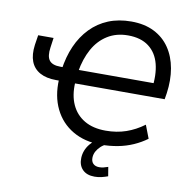

<svg xmlns="http://www.w3.org/2000/svg" viewBox="-97 -823 1105 1118"><g transform="rotate(10 456.0 -264.5)"><path d="M539 9Q443 9 372 -32.5Q301 -74 264.5 -149Q228 -224 233 -322L250 -316H217Q159 -316 121 -337Q83 -358 67.5 -398Q52 -438 60 -497L69 -555H160L152 -498Q144 -445 162 -421Q180 -397 228 -397H257L238 -379Q249 -459 277 -522.5Q305 -586 350 -632.5Q395 -679 455 -703.5Q515 -728 590 -728Q668 -728 725 -699.5Q782 -671 817 -619.5Q852 -568 864 -499.5Q876 -431 865 -353L859 -316H317L329 -320Q325 -245 350 -190.5Q375 -136 426 -106Q477 -76 552 -76Q617 -76 672 -95Q727 -114 777 -151L807 -73Q772 -47 729 -28Q686 -9 638 0Q590 9 539 9ZM585 -645Q516 -645 464 -612.5Q412 -580 380 -522Q348 -464 335 -386L319 -397H801L775 -359Q788 -446 771.5 -510Q755 -574 708 -609.5Q661 -645 585 -645ZM535 199Q488 199 463 173Q438 147 440 104Q442 58 473 20.5Q504 -17 549 -39L576 0Q554 9 538.5 23.5Q523 38 514 54.5Q505 71 504 90Q503 114 516 127Q529 140 552 140Q565 140 577.5 137Q590 134 604 129L613 183Q597 189 577 194Q557 199 535 199Z"/></g></svg>

Font: Nunitoga
Style: Medium Italic
Weight: 500
Italic angle: -9°
Designer: Vernon Adams
Foundry: Vernon Adams
Version: Version 1.0